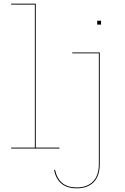

<svg xmlns="http://www.w3.org/2000/svg" viewBox="-20 -810 683 1047"><path d="M304 -5V0H41V-5H170V-785H41V-790H175V-5ZM524 -524V84Q524 150 490.5 183.5Q457 217 399 217Q295 217 275 117L280 116Q291 165 320 188.5Q349 212 399 212Q455 212 487 180Q519 148 519 84V-519H374V-524ZM531 -697V-676H510V-697Z"/></svg>

Font: Hepta Slab Hairline
Style: Regular
Weight: 400
Designer: Michael LaGattuta
Foundry: Michael LaGattuta
Version: Version 1.100; ttfautohint (v1.8) -l 8 -r 50 -G 200 -x 14 -D